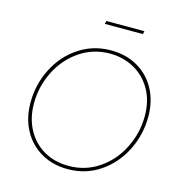

<svg xmlns="http://www.w3.org/2000/svg" viewBox="-123 -967 1016 1082"><g transform="rotate(15 385.0 -426.5)"><path d="M70 -304Q70 -410 117 -502.5Q164 -595 247 -650Q330 -705 433 -705Q522 -705 590 -665.5Q658 -626 695 -556.5Q732 -487 732 -398Q732 -293 685.5 -200Q639 -107 556 -51Q473 5 369 5Q281 5 213.5 -34Q146 -73 108 -143Q70 -213 70 -304ZM712 -396Q712 -484 675 -549.5Q638 -615 574 -650.5Q510 -686 432 -686Q335 -686 256.5 -632.5Q178 -579 134 -491Q90 -403 90 -304Q90 -219 125.5 -153Q161 -87 224 -50.5Q287 -14 369 -14Q467 -14 545.5 -67.5Q624 -121 668 -209.5Q712 -298 712 -396ZM364 -858H586L582 -840H360Z"/></g></svg>

Font: Fixel Italic Variable 20240409 Display Thin
Style: Italic
Weight: 100
Italic angle: -10°
Designer: AlfaBravo + MacPaw
Foundry: Kyrylo Tkachov, Marchela Mozhyna, Serhii Makarenko, Maria Weinstein, Zakhar Kryvoshyya
Version: Version 1.211;Glyphs 3.2 (3225)